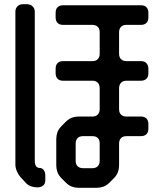

<svg xmlns="http://www.w3.org/2000/svg" viewBox="-20 -787 768 911"><path d="M100 78Q112 92 127 97Q142 102 157 102Q174 102 184.5 93.5Q195 85 195 68V45Q195 30 187.5 20Q180 10 169 10Q145 10 145 -25V-732Q145 -747 134.5 -757Q124 -767 109 -767H88Q73 -767 63 -757Q53 -747 53 -732V-6Q53 9 60 25.5Q67 42 77 53ZM339 -24V-106Q339 -122 348 -131.5Q357 -141 374 -141H418Q453 -141 453 -106V-24Q453 -8 444 1.5Q435 11 418 11H374Q358 11 348.5 2Q339 -7 339 -24ZM272 59 292 79Q306 93 321 98.5Q336 104 352 104H440Q456 104 471 98.5Q486 93 500 79L520 59Q534 45 539.5 29.5Q545 14 545 -2V-106Q545 -122 554 -131.5Q563 -141 580 -141H649Q665 -141 674.5 -150Q684 -159 684 -177V-199Q684 -215 675 -224.5Q666 -234 649 -234H580Q564 -234 554.5 -243Q545 -252 545 -269V-368Q545 -384 554 -394Q563 -404 580 -404H649Q665 -404 674.5 -413Q684 -422 684 -439V-461Q684 -477 675 -487Q666 -497 649 -497H580Q564 -497 554.5 -506Q545 -515 545 -532V-634Q545 -650 554 -659.5Q563 -669 580 -669H649Q665 -669 674.5 -678Q684 -687 684 -704V-727Q684 -743 675 -752.5Q666 -762 649 -762H279Q263 -762 253.5 -753Q244 -744 244 -727V-704Q244 -688 253 -678.5Q262 -669 279 -669H418Q434 -669 443.5 -660Q453 -651 453 -634V-532Q453 -516 444 -506.5Q435 -497 418 -497H279Q263 -497 253.5 -488Q244 -479 244 -461V-439Q244 -423 253 -413.5Q262 -404 279 -404H418Q434 -404 443.5 -395Q453 -386 453 -368V-269Q453 -253 444 -243.5Q435 -234 418 -234H352Q336 -234 321 -228.5Q306 -223 292 -209L272 -189Q258 -175 252.5 -159.5Q247 -144 247 -128V-2Q247 14 252.5 29.5Q258 45 272 59Z"/></svg>

Font: WD-XL Lubrifont TC
Style: Regular
Weight: 400
Designer: [WD-XL Lubrifont] Copyright 2020-2022 (c) NightFurySL2001, Skr-ZERO; [ZCOOL QingKe HuangYou] Copyright 2018-2022 (c) The
Version: Version 2.001;hotconv 1.1.1;makeotfexe 2.6.0